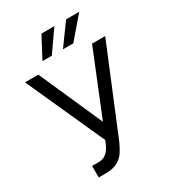

<svg xmlns="http://www.w3.org/2000/svg" viewBox="-222 -1058 1069 1187"><g transform="rotate(-30 312.0 -464.5)"><path d="M126.4 9.9V-72.4H171.9Q198.2 -72.4 216.1 -82.7Q234 -93 245.9 -109.4Q257.8 -125.7 265.6 -143.5L277 -170.5L25.6 -727.3H120.7L321 -275.6L504.3 -727.3H598L346.6 -117.9Q331.7 -83.8 312.7 -54.7Q293.7 -25.6 261.2 -7.8Q228.7 9.9 173.3 9.9ZM331 -786.9 440.3 -937.5H534.1L404.8 -786.9ZM184.7 -786.9 264.2 -937.5H356.5L251.4 -786.9Z"/></g></svg>

Font: InterMG
Style: Regular
Weight: 400
Designer: Rasmus Andersson
Foundry: rsms
Version: Version 3.019;December 26, 2023;FontCreator 15.0.0.2955 64-b